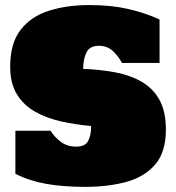

<svg xmlns="http://www.w3.org/2000/svg" viewBox="-20 -726 692 755"><path d="M315.9 8.8Q228 8.8 161.9 -2.9Q95.7 -14.6 40.5 -42.5V-211.9H178.7Q194.8 -186.5 219.5 -168Q244.1 -149.4 279.8 -149.4Q314.5 -149.4 326.4 -171.4Q338.4 -193.4 338.4 -230.5Q277.8 -235.8 220.7 -248.5Q163.6 -261.2 118.4 -286.6Q73.2 -312 46.6 -355Q20 -397.9 20 -463.9Q20 -554.7 60.3 -607.7Q100.6 -660.6 171.1 -683.3Q241.7 -706.1 331.5 -706.1Q417 -706.1 484.1 -690.7Q551.3 -675.3 607.4 -649.4V-478.5H459.5Q445.8 -504.9 423.8 -525.4Q401.9 -545.9 368.2 -545.9Q332.5 -545.9 319.8 -519.5Q307.1 -493.2 307.1 -455.1Q376 -452.6 435.1 -441.2Q494.1 -429.7 538.6 -403.6Q583 -377.4 607.7 -332Q632.3 -286.6 632.3 -216.3Q632.3 -127.9 590.3 -79.1Q548.3 -30.3 476.8 -10.7Q405.3 8.8 315.9 8.8Z"/></svg>

Font: Holtwood One SC
Style: Regular
Weight: 400
Designer: Vernon Adams
Foundry: Vernon Adams
Version: Version 1.100; ttfautohint (v1.8.4.7-5d5b)